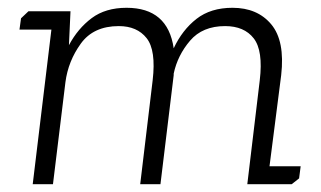

<svg xmlns="http://www.w3.org/2000/svg" viewBox="-20 -473 823 493"><path d="M426 -280 392 0H340L372 -267Q381 -344 356.5 -375Q332 -406 285 -406Q220 -406 187.5 -361Q155 -316 148 -262L116 0H64L112 -397H30L34 -426L53 -444H161L157 -357Q180 -400 215.5 -426.5Q251 -453 305 -453Q411 -453 426 -349Q448 -396 484.5 -424.5Q521 -453 577 -453Q641 -453 676.5 -410.5Q712 -368 702 -280L672 -46H752L748 -15L729 0H615L647 -267Q656 -343 631.5 -374.5Q607 -406 558 -406Q500 -406 468 -368.5Q436 -331 426 -284Z"/></svg>

Font: Zilla Slab Light
Style: Italic
Weight: 300
Italic angle: -6°
Designer: Typotheque.com
Foundry: Typotheque type foundry
Version: Version 1.1; 2017; ttfautohint (v1.6)